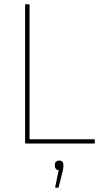

<svg xmlns="http://www.w3.org/2000/svg" viewBox="-20 -675 494 903"><path d="M101 0Q98 0 98 -3V-652Q98 -655 101 -655H115Q119 -655 119 -652V-20H422Q426 -20 426 -17V-3Q426 0 422 0ZM242 208Q239 208 240 203L256 125Q248 125 243 119.5Q238 114 238 106V99Q238 90 244 85Q250 80 258 80Q267 80 272.5 85Q278 90 278 99V106Q278 110 277.5 115.5Q277 121 275 129L256 205Q255 208 251 208Z"/></svg>

Font: Sofia Sans Semi Condensed Thin
Style: Regular
Weight: 250
Version: Version 4.100